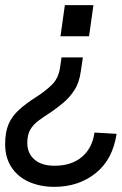

<svg xmlns="http://www.w3.org/2000/svg" viewBox="-35 -513 473 746"><path d="M287 -290 279 -236Q273 -192 254.5 -163.5Q236 -135 212.5 -115Q189 -95 164 -78Q136 -60 115 -44.5Q94 -29 82.5 -9Q71 11 71 43Q71 82 98.5 106.5Q126 131 177 131Q243 131 283.5 96.5Q324 62 332 2L418 7Q403 107 336.5 160Q270 213 176 213Q122 213 78.5 194Q35 175 10 137.5Q-15 100 -15 47Q-15 0 -1.5 -31Q12 -62 39 -86.5Q66 -111 107 -137Q141 -159 166 -183Q191 -207 198 -248L204 -290ZM328 -493 311 -372H200L217 -493Z"/></svg>

Font: Hanken Grotesk Medium
Style: Italic
Weight: 500
Italic angle: -8°
Designer: Alfredo Marco Pradil
Foundry: Hanken Design Co.
Version: Version 3.013